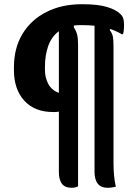

<svg xmlns="http://www.w3.org/2000/svg" viewBox="-20 -730 640 910"><path d="M364 -611Q346 -611 330 -609V-600Q341 -584 345.5 -566.5Q350 -549 350 -518V153Q337 160 320 160Q288 160 273.5 141Q259 122 259 85V-201Q250 -199 238 -199H232Q144 -199 95 -253Q46 -307 46 -398V-410Q46 -503 87 -570Q128 -637 200.5 -673.5Q273 -710 367 -710H371Q444 -710 487 -697Q530 -684 550 -664Q561 -654 564.5 -641.5Q568 -629 568 -611Q568 -600 567 -589.5Q566 -579 563 -568H557Q529 -584 501 -593V-586Q512 -572 515 -556Q518 -540 518 -511V44Q518 73 520.5 100.5Q523 128 529 155Q519 157 510 158.5Q501 160 490 160Q428 160 428 83V-608Q401 -611 364 -611ZM193 -398Q193 -362 209 -332Q225 -302 259 -290V-582Q224 -556 208.5 -512Q193 -468 193 -412Z"/></svg>

Font: Recursive Mn Csl St Med
Style: Regular
Weight: 500
Monospace: yes
Version: Version 1.079;hotconv 1.0.112;makeotfexe 2.5.65598; ttfautoh